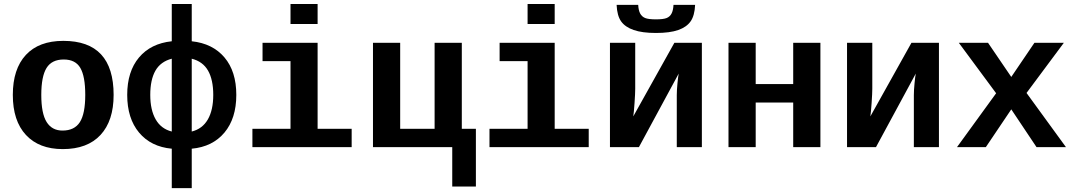

<svg xmlns="http://www.w3.org/2000/svg" viewBox="-20 -745 5441 972"><path d="M555.2 -264.6Q555.2 -133.3 488.8 -61.8Q422.4 9.8 297.9 9.8Q177.7 9.8 111.3 -61.8Q44.9 -133.3 44.9 -264.6Q44.9 -395.5 110.8 -466.8Q176.8 -538.1 300.8 -538.1Q555.2 -538.1 555.2 -264.6ZM411.6 -264.6Q411.6 -358.4 386.7 -401.1Q361.8 -443.8 302.7 -443.8Q242.2 -443.8 215.6 -400.9Q189 -357.9 189 -264.6Q189 -170.4 216.1 -127.2Q243.2 -84 296.4 -84Q356.9 -84 384.3 -126.7Q411.6 -169.4 411.6 -264.6Z M740.7 -264.6Q740.7 -188.5 768.1 -140.6Q795.4 -92.8 849.6 -79.1V-447.8Q793 -433.1 766.8 -387.2Q740.7 -341.3 740.7 -264.6ZM849.6 207.5V7.8Q744.1 -2 684.1 -73.7Q624 -145.5 624 -264.6Q624 -382.8 683.6 -453.9Q743.2 -524.9 849.6 -536.1V-724.6H950.7V-536.1Q1056.6 -524.9 1116.5 -454.1Q1176.3 -383.3 1176.3 -264.6Q1176.3 -145.5 1116.2 -73.7Q1056.2 -2 950.7 7.8V207.5ZM1059.6 -264.6Q1059.6 -341.3 1033.2 -387.5Q1006.8 -433.6 950.7 -447.8V-79.1Q1004.9 -92.8 1032.2 -140.4Q1059.6 -188 1059.6 -264.6Z M1587.9 -92.8H1760.3V0H1257.8V-92.8H1450.7V-435.5H1309.1V-528.3H1587.9ZM1450.7 -623.5V-724.6H1587.9V-623.5Z M1868.2 0V-528.3H2005.9V-92.8H2180.2V-528.3H2317.9V-92.8H2389.2V199.2H2269.5V0Z M2788.1 -92.8H2960.4V0H2458V-92.8H2650.9V-435.5H2509.3V-528.3H2788.1ZM2650.9 -623.5V-724.6H2788.1V-623.5Z M3195.8 -528.3V-295.9Q3195.8 -273.4 3192.4 -224.1Q3189 -174.8 3186 -155.8L3394 -528.3H3533.2V0H3406.2V-263.7Q3406.2 -288.1 3409.7 -323.7Q3413.1 -359.4 3416 -372.6L3214.4 0H3067.9V-528.3ZM3300.8 -578.1Q3231.4 -578.1 3188.2 -593Q3145 -607.9 3124.5 -636.7Q3104 -665.5 3101.6 -720.2H3210.9Q3212.4 -692.4 3220.9 -676.5Q3229.5 -660.6 3246.1 -653.8Q3262.7 -647 3300.8 -647Q3338.4 -647 3355 -653.8Q3371.6 -660.6 3379.9 -676.8Q3388.2 -692.9 3389.6 -720.2H3499Q3496.6 -666 3476.3 -637Q3456.1 -607.9 3413.6 -593Q3371.1 -578.1 3300.8 -578.1Z M4133.3 -528.3V0H3995.6V-226.1H3805.7V0H3668V-528.3H3805.7V-319.3H3995.6V-528.3Z M4396 -528.3V-295.9Q4396 -273.4 4392.6 -224.1Q4389.2 -174.8 4386.2 -155.8L4594.2 -528.3H4733.4V0H4606.4V-263.7Q4606.4 -288.1 4609.9 -323.7Q4613.3 -359.4 4616.2 -372.6L4414.6 0H4268.1V-528.3Z M5227.5 0 5099.6 -191.4 4970.7 0H4824.7L5022.9 -272.9L4834 -528.3H4981.9L5099.6 -355.5L5216.8 -528.3H5365.7L5176.8 -274.4L5376.5 0Z"/></svg>

Font: Liberation Mono
Style: Bold
Weight: 700
Monospace: yes
Designer: Steve Matteson
Foundry: Ascender Corporation
Version: Version 2.1.5